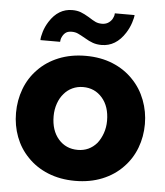

<svg xmlns="http://www.w3.org/2000/svg" viewBox="-53 -777 716 834"><g transform="rotate(5 305.0 -360.0)"><path d="M471 -651Q485 -673 492.5 -696.5Q500 -720 500 -730H414L413 -721Q412 -716 406 -704Q390 -680 362 -680Q346 -680 334 -685.5Q322 -691 302 -704Q282 -716 266 -722Q250 -728 229 -728Q168 -728 130 -668Q116 -646 109 -623Q102 -600 102 -586H188L189 -595Q190 -602 195 -611Q201 -622 210 -628Q219 -634 235 -634Q250 -634 262 -628.5Q274 -623 295 -611Q313 -600 330 -594Q347 -588 368 -588Q431 -588 471 -651ZM513 -72Q549 -109 567.5 -158Q586 -207 586 -262Q586 -316 567 -366Q548 -416 512 -453Q475 -492 422.5 -513.5Q370 -535 305 -535Q240 -535 187 -513.5Q134 -492 97 -453Q61 -416 42.5 -366.5Q24 -317 24 -262Q24 -207 42.5 -158Q61 -109 97 -72Q134 -33 187 -11.5Q240 10 305 10Q370 10 423 -11.5Q476 -33 513 -72ZM222 -361Q237 -379 258.5 -389Q280 -399 305 -399Q356 -399 388.5 -361.5Q421 -324 421 -262Q421 -233 412 -207.5Q403 -182 388 -163Q355 -125 305 -125Q253 -125 220.5 -162.5Q188 -200 188 -262Q188 -291 197 -317Q206 -343 222 -361Z"/></g></svg>

Font: RT Raleway ExtraBold
Style: Regular
Weight: 400
Designer: Matt McInerney, Pablo Impallari, Rodrigo Fuenzalida — Edited by Milan Moffatt in April 2016
Foundry: Matt McInerney, Pablo Impallari, Rodrigo Fuenzalida — Edited by Milan Moffatt in April 2016
Version: Version 3.001